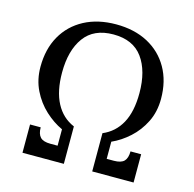

<svg xmlns="http://www.w3.org/2000/svg" viewBox="-110 -872 995 984"><g transform="rotate(15 388.0 -380.0)"><path d="M626.5 -150C626.5 -126.7 621.2 -109.4 610.8 -98.2C600.2 -87.1 582.2 -81.5 556.5 -81.5H518.5V-172.5C550.8 -186.8 581.4 -207 610.2 -233C639.1 -259 662.6 -290.2 680.8 -326.8C698.9 -363.2 708 -404.3 708 -450C708 -512.7 694.8 -567.2 668.2 -613.8C641.8 -660.2 604.6 -696.2 556.8 -721.8C508.9 -747.2 452.7 -760 388 -760C323.7 -760 267.5 -747.2 219.5 -721.8C171.5 -696.2 134.3 -660.2 108 -613.8C81.7 -567.2 68.5 -512.7 68.5 -450C68.5 -404.3 77.6 -363 95.8 -326C113.9 -289 137.5 -257.2 166.5 -230.5C195.5 -203.8 226 -183.2 258 -168.5V-81.5H220C194.3 -81.5 176.2 -87.1 165.8 -98.2C155.2 -109.4 150 -126.7 150 -150H93.5V0H313V-198.5C271 -216.2 238.8 -246.1 216.5 -288.2C194.2 -330.4 183 -384.3 183 -450C183 -528.3 199.8 -590.7 233.5 -637C267.2 -683.3 318.7 -706.5 388 -706.5C457.7 -706.5 509.3 -683.3 543 -637C576.7 -590.7 593.5 -528.3 593.5 -450C593.5 -384.3 582.3 -331.2 560 -290.5C537.7 -249.8 505.5 -220.7 463.5 -203V0H683V-150Z"/></g></svg>

Font: Besley*
Style: Regular
Weight: 400
Designer: Owen Earl
Foundry: indestructible type*
Version: Version 3.000; ttfautohint (v1.8.3)